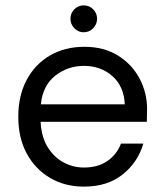

<svg xmlns="http://www.w3.org/2000/svg" viewBox="-20 -682 609 714"><path d="M292 12Q221 12 166 -20.5Q111 -53 79.5 -111Q48 -169 48 -248Q48 -326 79 -384.5Q110 -443 165.5 -475.5Q221 -508 294 -508Q366 -508 418.5 -475.5Q471 -443 499 -390Q527 -337 527 -276Q527 -265 526.5 -254Q526 -243 526 -229H131Q134 -172 157.5 -134.5Q181 -97 216.5 -78Q252 -59 292 -59Q344 -59 379 -83Q414 -107 430 -148H513Q493 -79 436.5 -33.5Q380 12 292 12ZM292 -437Q232 -437 185.5 -400.5Q139 -364 132 -294H444Q441 -361 398 -399Q355 -437 292 -437ZM291 -562Q271 -562 256.5 -577Q242 -592 242 -612Q242 -633 256.5 -647.5Q271 -662 291 -662Q312 -662 326.5 -647.5Q341 -633 341 -612Q341 -592 326.5 -577Q312 -562 291 -562Z"/></svg>

Font: Firefly Display
Style: Regular
Weight: 400
Designer: Colophon Foundry, Jonny Pinhorn
Foundry: Colophon Foundry
Version: Version 1.200; ttfautohint (v1.8.3)